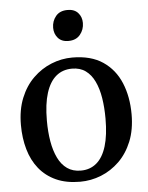

<svg xmlns="http://www.w3.org/2000/svg" viewBox="-55 -821 678 878"><g transform="rotate(-5 284.0 -382.0)"><path d="M30 -271Q30 -341 51.8 -394.5Q73.5 -448 110.8 -484.2Q148 -520.5 194.5 -539.2Q241 -558 290.5 -558Q376 -558 430.8 -521Q485.5 -484 512 -420.2Q538.5 -356.5 538.5 -276Q538.5 -205.5 516.8 -152Q495 -98.5 457.8 -62.2Q420.5 -26 374 -7.5Q327.5 11 277.5 11Q214 11 167.2 -10.2Q120.5 -31.5 90 -69.5Q59.5 -107.5 44.8 -159Q30 -210.5 30 -271ZM285 -39.5Q327.5 -39.5 357.2 -64.5Q387 -89.5 402.5 -140Q418 -190.5 418 -266.5Q418 -317.5 411 -361.2Q404 -405 388.2 -438Q372.5 -471 347.2 -489.2Q322 -507.5 285 -507.5Q242 -507.5 212 -482.5Q182 -457.5 166 -407.2Q150 -357 150 -280.5Q150 -229 157.5 -185.2Q165 -141.5 181 -108.5Q197 -75.5 222.8 -57.5Q248.5 -39.5 285 -39.5ZM279.5 -635Q249 -635 232.2 -654.2Q215.5 -673.5 215.5 -701Q215.5 -731.5 234 -754Q252.5 -776.5 287.5 -776.5H288.5Q319.5 -776.5 336.2 -757.8Q353 -739 353 -711.5Q353 -681 334.2 -658Q315.5 -635 280.5 -635Z"/></g></svg>

Font: Merriweather 48pt Medium
Style: Regular
Weight: 500
Version: Version 2.100